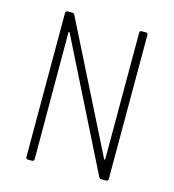

<svg xmlns="http://www.w3.org/2000/svg" viewBox="-105 -788 793 876"><g transform="rotate(15 291.5 -350.0)"><path d="M457 -700H476Q486 -700 486 -690V-10Q486 0 476 0H454Q445 0 442 -7L140 -610Q138 -612 136.5 -611.5Q135 -611 135 -608L136 -10Q136 0 126 0H107Q97 0 97 -10V-690Q97 -700 107 -700H128Q137 -700 140 -693L442 -92Q444 -90 445.5 -90.5Q447 -91 447 -94V-690Q447 -700 457 -700Z"/></g></svg>

Font: Barlow Semi Condensed ExLight
Style: Regular
Weight: 275
Width: 4
Designer: Jeremy Tribby
Foundry: Tribby Type
Version: Version 1.408